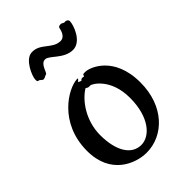

<svg xmlns="http://www.w3.org/2000/svg" viewBox="-189 -690 788 788"><g transform="rotate(-45 204.5 -296.5)"><path d="M373 -206C373 -361 268 -397 244 -397C231 -397 229 -397 228 -390C227 -383 219 -393 210 -386L206 -382C203 -384 200 -385 196 -386C185 -388 215 -401 197 -400C145 -397 20 -325 19 -164C18 -24 125 16 187 16C287 16 373 -70 373 -206ZM197 -349C208 -341 210 -343 219 -343C227 -343 298 -305 298 -192C298 -80 245 -22 194 -22C137 -22 103 -80 103 -170C103 -254 152 -322 197 -349ZM310 -607C300 -607 296 -604 295 -596C290 -572 278 -558 262 -558C214 -558 196 -612 144 -609C104 -607 76 -538 76 -520C76 -516 75 -507 82 -507C89 -507 95 -496 100 -496C111 -496 113 -502 121 -503C131 -504 135 -550 163 -550C187 -550 219 -496 272 -496C320 -496 346 -565 346 -589C346 -597 336 -603 329 -601C321 -600 319 -607 310 -607Z"/></g></svg>

Font: Oregano
Style: Regular
Weight: 400
Designer: Astigmatic (AOETI)
Foundry: Astigmatic (AOETI)
Version: Version 1.000